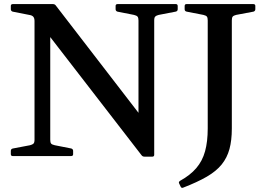

<svg xmlns="http://www.w3.org/2000/svg" viewBox="-20 -764 1294 940"><path d="M757 -691Q745 -688 740 -683Q735 -678 735 -664V-6Q735 3 725 3H688Q678 3 673 -4L163 -664L226 -712V-80Q226 -67 230 -61.5Q234 -56 248 -53L329 -37Q338 -34 338 -25V-9Q338 0 328 0H42Q33 0 33 -10V-25Q33 -35 43 -37L127 -53Q139 -56 144 -61Q149 -66 149 -80V-661Q149 -675 143 -682Q137 -689 123 -691L42 -707Q33 -710 33 -719V-735Q33 -744 43 -744H239Q249 -744 254 -736L714 -139L658 -56V-664Q658 -677 653.5 -682.5Q649 -688 636 -691L555 -707Q546 -710 546 -719V-735Q546 -744 556 -744H841Q850 -744 850 -734V-719Q850 -709 840 -707ZM857 134Q853 127 862 121Q911 94 941 59Q971 24 984 -23.5Q997 -71 997 -135H1115Q1115 -77 1103.5 -34.5Q1092 8 1065.5 41Q1039 74 992.5 101Q946 128 876 155Q868 158 864 149ZM997 -135V-744H1115V-135ZM884 -734Q884 -744 893 -744H1220Q1230 -744 1230 -735V-719Q1230 -710 1221 -707L1136 -691Q1124 -688 1119.5 -683Q1115 -678 1115 -664V-531H997V-664Q997 -677 993 -682.5Q989 -688 976 -691L894 -707Q884 -709 884 -719Z"/></svg>

Font: Hahmlet Medium
Style: Regular
Weight: 500
Version: Version 1.002